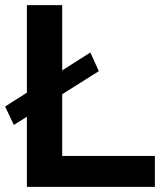

<svg xmlns="http://www.w3.org/2000/svg" viewBox="-22 -730 636 750"><path d="M221 -362V-121H583V0H83V-274L32 -242L-2 -314L83 -368V-710H221V-455L331 -525L364 -452Z"/></svg>

Font: Rising Sun
Style: Bold
Weight: 700
Designer: Matt McInerney, Pablo Impallari, Rodrigo Fuenzalida (Raleway font), Stephen Hutchings (Greek), Cristiano Sobral (main ch
Foundry: The Rising Sun Project Authors
Version: Version 4.327; ttfautohint (v1.8.4.7-5d5b-dirty)